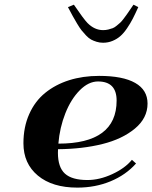

<svg xmlns="http://www.w3.org/2000/svg" viewBox="-20 -811 665 840"><path d="M277.3 -779.8 303.2 -790.5Q345.7 -728 362.8 -710.4Q393.6 -679.2 431.2 -679.2Q442.9 -679.2 453.9 -681.9Q464.8 -684.6 473.1 -687.7Q481.4 -690.9 491 -699Q500.5 -707 506.1 -711.9Q511.7 -716.8 521.2 -729.5Q530.8 -742.2 534.7 -747.8Q538.6 -753.4 549.3 -769Q560.1 -784.7 564 -790.5L585 -779.8Q571.3 -749.5 560.8 -729Q550.3 -708.5 535.6 -687Q521 -665.5 506.3 -652.8Q491.7 -640.1 472.4 -632.1Q453.1 -624 430.7 -624Q416 -624 402.6 -628.2Q389.2 -632.3 378.7 -637.9Q368.2 -643.6 356.4 -656Q344.7 -668.5 336.9 -678.2Q329.1 -688 317.1 -708Q305.2 -728 298.1 -741Q291 -753.9 277.3 -779.8ZM233.9 -158.2Q233.4 -152.8 233.4 -142.6Q233.4 -79.1 264.2 -51.3Q294.9 -23.4 362.8 -23.4Q415.5 -23.4 471.4 -49.3Q527.3 -75.2 557.1 -111.8L575.2 -95.7Q530.3 -45.4 463.6 -17.8Q397 9.8 318.4 9.8Q209 9.8 145.8 -42.7Q82.5 -95.2 82.5 -184.1Q82.5 -254.9 107.7 -311.5Q132.8 -368.2 177.5 -404.5Q222.2 -440.9 282.2 -460Q342.3 -479 413.6 -479Q517.6 -479 571.5 -448.2Q625.5 -417.5 625.5 -357.9Q625.5 -294.4 570.3 -248.5Q515.1 -202.6 428.2 -180.9Q341.3 -159.2 233.9 -158.2ZM235.4 -182.6Q490.2 -182.6 490.2 -371.1Q490.2 -454.6 408.7 -454.6Q367.2 -454.6 328.9 -416Q290.5 -377.4 265.9 -315.2Q241.2 -252.9 235.4 -182.6Z"/></svg>

Font: QumpellkaNo12
Style: Regular
Weight: 500
Designer: gluk (gluksza@wp.pl)
Foundry: gluk (gluksza@wp.pl)
Version: Version 00.480